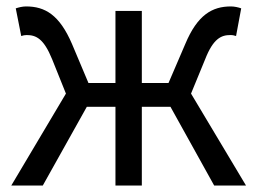

<svg xmlns="http://www.w3.org/2000/svg" viewBox="-20 -577 800 597"><path d="M574 -286 618 -393C643 -457 668 -468 696 -468C704 -468 707 -467 714 -465L730 -551C722 -554 709 -557 698 -557C640 -557 594 -531 556 -440L504 -319H421V-543H339V-319H255L204 -440C165 -531 120 -557 61 -557C50 -557 38 -554 29 -551L46 -465C53 -467 56 -468 63 -468C92 -468 116 -457 142 -393L185 -286L15 0H113L250 -245H339V0H421V-245H510L646 0H745Z"/></svg>

Font: Noto Sans CJK SC Regular
Style: Regular
Weight: 400
Designer: Ryoko NISHIZUKA (kana & ideographs); Paul D. Hunt (Latin, Greek & Cyrillic); Wenlong ZHANG (bopomofo); Sandoll Communica
Foundry: Adobe Systems Incorporated
Version: Version 1.004;PS 1.004;hotconv 1.0.82;makeotf.lib2.5.63406